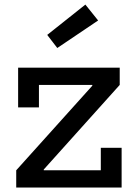

<svg xmlns="http://www.w3.org/2000/svg" viewBox="-20 -838 611 858"><path d="M52.5 -77 392.5 -455V-482.5L515 -458.5L175.5 -80.5V-50ZM515 -535.5V-458.5H154V-358H61V-535.5ZM430.5 -177.5H523.5V0H52.5V-77H430.5ZM361.5 -817.5 418.5 -746.5 236 -623.5 191 -682Z"/></svg>

Font: Hepta Slab Medium
Style: Regular
Weight: 500
Designer: Michael LaGattuta
Foundry: Michael LaGattuta
Version: Version 1.102